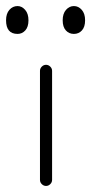

<svg xmlns="http://www.w3.org/2000/svg" viewBox="-59 -608 301 634"><path d="M73 -14V-374Q73 -382 79 -388Q85 -394 93 -394Q101 -394 107 -388Q113 -382 113 -374V-14Q113 -6 107 0Q101 6 93 6Q85 6 79 0Q73 -6 73 -14ZM211.5 -507.5Q201 -496 185 -496Q169 -496 158.5 -507.5Q148 -519 148 -541Q148 -563 159 -575.5Q170 -588 185 -588Q200 -588 211 -575.5Q222 -563 222 -541Q222 -519 211.5 -507.5ZM-1 -496Q-39 -496 -39 -541Q-39 -563 -28 -575.5Q-17 -588 -1 -588Q13 -588 24 -575.5Q35 -563 35 -541Q35 -519 24.5 -507.5Q14 -496 -1 -496Z"/></svg>

Font: Hoogli Light
Style: Regular
Weight: 300
Designer: Anand Singh Naorem
Foundry: Brand New Type
Version: Version 1.00 b007